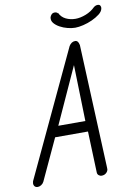

<svg xmlns="http://www.w3.org/2000/svg" viewBox="-118 -954 709 1013"><g transform="rotate(-10 237.0 -447.5)"><path d="M351 -841Q377 -841 406.5 -852.5Q436 -864 457 -885Q467 -893 478 -893Q488 -893 492 -886Q496 -879 494 -871Q491 -855 473.5 -841.5Q456 -828 433 -817.5Q410 -807 385 -801Q360 -795 341 -795Q323 -795 301 -800.5Q279 -806 260 -816.5Q241 -827 230 -840.5Q219 -854 222 -871Q224 -879 230.5 -886Q237 -893 248 -893Q259 -893 265 -885V-888Q276 -864 299.5 -852.5Q323 -841 351 -841ZM378 -39V-29Q376 -18 366.5 -10Q357 -2 343 -2Q334 -2 327 -8Q320 -14 320 -24L312 -244H136L34 -24Q29 -14 19.5 -8Q10 -2 1 -2Q-12 -2 -17.5 -11Q-23 -20 -20 -31L-19 -36L295 -705Q308 -726 328 -726Q336 -726 341.5 -719.5Q347 -713 348 -703L349 -704ZM308 -301 300 -602 163 -301Z"/></g></svg>

Font: VDS
Style: Thin Italic
Weight: 100
Width: 0
Designer: artmaker
Foundry: artmaker
Version: Version 1.000 2012 initial release